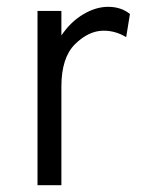

<svg xmlns="http://www.w3.org/2000/svg" viewBox="-20 -543 426 563"><path d="M90 0V-511H160V-439Q187 -479 224 -501Q261 -523 297 -523Q335 -523 361 -502L350 -434Q319 -453 284 -453Q240 -453 200 -413.5Q160 -374 160 -289V0Z"/></svg>

Font: Overpass Light
Style: Regular
Weight: 300
Designer: Delve Withrington, Thomas Jockin
Foundry: Delve Fonts
Version: Version 3.000;DELV;Overpass